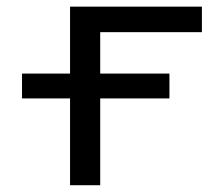

<svg xmlns="http://www.w3.org/2000/svg" viewBox="-20 -544 653 566"><path d="M44.9 -253.9V-327.1H186.5V-524.4H575.2V-449.2H275.4V-327.1H479.5V-253.9H275.4V2H186.5V-253.9Z"/></svg>

Font: Nasu
Style: Regular
Weight: 400
Designer: Ryoko NISHIZUKA (kana &amp; ideographs); Paul D. Hunt (Latin, Greek &amp; Cyrillic); Wenlong ZHANG (bopomofo); Sandoll C
Version: Version 2014.1215